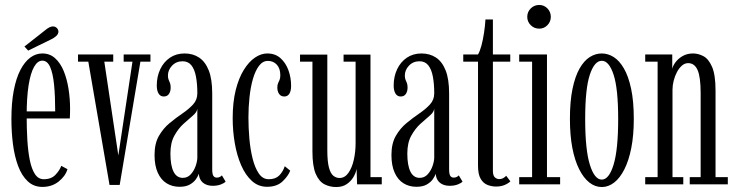

<svg xmlns="http://www.w3.org/2000/svg" viewBox="-20 -743 2968 774"><path d="M151 10.5Q116 10.5 91.8 -12.2Q67.5 -35 53 -74Q38.5 -113 32.2 -162Q26 -211 26 -263Q26 -328.5 35.5 -378.2Q45 -428 62.2 -461Q79.5 -494 102 -510.8Q124.5 -527.5 150.5 -527.5Q181 -527.5 202.2 -508.2Q223.5 -489 236.8 -456.8Q250 -424.5 256.2 -385Q262.5 -345.5 262.5 -305Q262.5 -295 262.2 -285Q262 -275 261.5 -265.5H80.5V-294H202.5Q202.5 -355 198 -401Q193.5 -447 182.2 -472.8Q171 -498.5 150.5 -498.5Q131.5 -498.5 117.2 -473.2Q103 -448 95.2 -398.8Q87.5 -349.5 87.5 -277Q87.5 -225.5 90.2 -179.2Q93 -133 100.2 -97.2Q107.5 -61.5 121 -41Q134.5 -20.5 156.5 -20.5Q187 -20.5 204 -38.8Q221 -57 227 -74.5L252 -61Q243.5 -32.5 216.2 -11Q189 10.5 151 10.5ZM93.5 -539 78.5 -555.5 164.5 -623Q171.5 -629 179.2 -632.8Q187 -636.5 193.5 -636.5Q200 -636.5 205 -633.5Q210 -630.5 213 -625Q215.5 -620.5 215.5 -615.5Q215.5 -606 206.5 -597.8Q197.5 -589.5 185.5 -584Z M421.5 2.5 336 -494.5H294.5V-523.5H436.5V-494.5H400.5L457 -116.5L514 -494.5H478.5V-523.5H586.5V-494.5H546L462.5 2.5Z M703.5 10Q674.5 10 651.8 -4Q629 -18 616 -46.8Q603 -75.5 603 -118Q603 -164.5 620.5 -195Q638 -225.5 663.8 -246.8Q689.5 -268 715.2 -285.5Q741 -303 758.2 -321.8Q775.5 -340.5 775.5 -367Q775.5 -405 770 -434.2Q764.5 -463.5 751.5 -479.8Q738.5 -496 716 -496Q690.5 -496 673.8 -478.5Q657 -461 657 -438.5Q657 -427.5 660 -421Q663 -414.5 665.5 -407.8Q668 -401 668 -390Q668 -374.5 661 -364.2Q654 -354 640 -354Q626.5 -354 619.2 -366Q612 -378 612 -398.5Q612 -434.5 626 -464Q640 -493.5 665.2 -510.5Q690.5 -527.5 724 -527.5Q757.5 -527.5 782.5 -511Q807.5 -494.5 821.5 -459.2Q835.5 -424 835.5 -366V-61Q835.5 -41 840.2 -34Q845 -27 854 -27Q861.5 -27 866.8 -30Q872 -33 874.5 -36L889.5 -11Q884 -4.5 869.8 0.8Q855.5 6 838 6Q821 6 808.5 0Q796 -6 789.2 -16.8Q782.5 -27.5 781.5 -42.5Q778.5 -33 769.8 -20.5Q761 -8 745 1Q729 10 703.5 10ZM717 -26Q736 -26 749 -40.2Q762 -54.5 768.8 -74Q775.5 -93.5 775.5 -108.5V-305.5Q774.5 -291.5 757.8 -277.2Q741 -263 720 -244Q699 -225 683 -196.2Q667 -167.5 667 -124Q667 -76.5 679.5 -51.2Q692 -26 717 -26Z M1056.5 10Q1021.5 10 995.5 -13.5Q969.5 -37 952.2 -76.8Q935 -116.5 926.5 -165.8Q918 -215 918 -266.5Q918 -331 930.2 -379.8Q942.5 -428.5 962.8 -461.2Q983 -494 1007.8 -510.8Q1032.5 -527.5 1057.5 -527.5Q1089.5 -527.5 1110.8 -508.5Q1132 -489.5 1142.8 -459.8Q1153.5 -430 1153.5 -397Q1153.5 -376.5 1146.5 -365.2Q1139.5 -354 1126 -354Q1112.5 -354 1105.2 -364.2Q1098 -374.5 1098 -390Q1098 -401 1101 -407.5Q1104 -414 1107 -421Q1110 -428 1110 -439.5Q1110 -467 1096 -482.2Q1082 -497.5 1060 -497.5Q1039 -497.5 1024 -477.5Q1009 -457.5 999.5 -424.5Q990 -391.5 985.8 -351Q981.5 -310.5 981.5 -269.5Q981.5 -228.5 985.2 -185Q989 -141.5 998.2 -104.2Q1007.5 -67 1023.2 -43.8Q1039 -20.5 1063.5 -20.5Q1090.5 -20.5 1105.5 -35.5Q1120.5 -50.5 1128 -73L1150 -55Q1141.5 -33 1118.8 -11.5Q1096 10 1056.5 10Z M1335 11Q1309.5 11 1287.8 -0.2Q1266 -11.5 1252.8 -42.2Q1239.5 -73 1239.5 -132.5V-494.5H1189.5V-523H1299.5V-137.5Q1299.5 -92 1306 -67.8Q1312.5 -43.5 1323.8 -34.5Q1335 -25.5 1349 -25.5Q1370 -25.5 1384.5 -46Q1399 -66.5 1406.2 -98.5Q1413.5 -130.5 1413.5 -165V-494.5H1365V-523H1473.5V-29H1519V0H1419.5L1417.5 -62.5Q1415 -47 1405.2 -30Q1395.5 -13 1378.2 -1Q1361 11 1335 11Z M1658.5 10Q1629.5 10 1606.8 -4Q1584 -18 1571 -46.8Q1558 -75.5 1558 -118Q1558 -164.5 1575.5 -195Q1593 -225.5 1618.8 -246.8Q1644.5 -268 1670.2 -285.5Q1696 -303 1713.2 -321.8Q1730.5 -340.5 1730.5 -367Q1730.5 -405 1725 -434.2Q1719.5 -463.5 1706.5 -479.8Q1693.5 -496 1671 -496Q1645.5 -496 1628.8 -478.5Q1612 -461 1612 -438.5Q1612 -427.5 1615 -421Q1618 -414.5 1620.5 -407.8Q1623 -401 1623 -390Q1623 -374.5 1616 -364.2Q1609 -354 1595 -354Q1581.5 -354 1574.2 -366Q1567 -378 1567 -398.5Q1567 -434.5 1581 -464Q1595 -493.5 1620.2 -510.5Q1645.5 -527.5 1679 -527.5Q1712.5 -527.5 1737.5 -511Q1762.5 -494.5 1776.5 -459.2Q1790.5 -424 1790.5 -366V-61Q1790.5 -41 1795.2 -34Q1800 -27 1809 -27Q1816.5 -27 1821.8 -30Q1827 -33 1829.5 -36L1844.5 -11Q1839 -4.5 1824.8 0.8Q1810.5 6 1793 6Q1776 6 1763.5 0Q1751 -6 1744.2 -16.8Q1737.5 -27.5 1736.5 -42.5Q1733.5 -33 1724.8 -20.5Q1716 -8 1700 1Q1684 10 1658.5 10ZM1672 -26Q1691 -26 1704 -40.2Q1717 -54.5 1723.8 -74Q1730.5 -93.5 1730.5 -108.5V-305.5Q1729.5 -291.5 1712.8 -277.2Q1696 -263 1675 -244Q1654 -225 1638 -196.2Q1622 -167.5 1622 -124Q1622 -76.5 1634.5 -51.2Q1647 -26 1672 -26Z M1980 9Q1962 9 1945.2 2.5Q1928.5 -4 1917.8 -22Q1907 -40 1907 -75V-494.5H1847.5V-523.5H1907Q1914.5 -536 1920.8 -559.2Q1927 -582.5 1931.2 -610.5Q1935.5 -638.5 1937 -664.5H1967V-523.5H2037V-494.5H1967V-55Q1967 -34.5 1975.2 -27.8Q1983.5 -21 1991.5 -21Q2002 -21 2009.5 -25.5Q2017 -30 2020.5 -34.5L2037.5 -12Q2029 -3.5 2014 2.8Q1999 9 1980 9Z M2073 0V-29H2125V-494.5H2073V-523.5H2185V-29H2238V0ZM2154 -627.5Q2133.5 -627.5 2119.5 -641.5Q2105.5 -655.5 2105.5 -675Q2105.5 -695 2119.5 -709Q2133.5 -723 2154 -723Q2173 -723 2186.8 -709Q2200.5 -695 2200.5 -675Q2200.5 -655.5 2186.8 -641.5Q2173 -627.5 2154 -627.5Z M2406 11Q2379 11 2355.8 -7.2Q2332.5 -25.5 2314.8 -60.8Q2297 -96 2287.2 -147Q2277.5 -198 2277.5 -263.5Q2277.5 -335 2288 -385.2Q2298.5 -435.5 2316.5 -467Q2334.5 -498.5 2357.5 -513Q2380.5 -527.5 2406 -527.5Q2431 -527.5 2454 -513Q2477 -498.5 2495.2 -467Q2513.5 -435.5 2524.2 -385.2Q2535 -335 2535 -263.5Q2535 -198 2525 -147Q2515 -96 2497.2 -60.8Q2479.5 -25.5 2456 -7.2Q2432.5 11 2406 11ZM2406 -19Q2435 -19 2453.5 -79.2Q2472 -139.5 2472 -263.5Q2472 -386 2453.5 -442Q2435 -498 2406 -498Q2376.5 -498 2357.8 -442Q2339 -386 2339 -263.5Q2339 -139.5 2357.8 -79.2Q2376.5 -19 2406 -19Z M2581 0V-29H2631V-494.5H2581V-523.5H2690V-465.5Q2693 -479 2704.2 -493.5Q2715.5 -508 2733.2 -517.8Q2751 -527.5 2774 -527.5Q2795 -527.5 2815.8 -516.5Q2836.5 -505.5 2850.5 -473.5Q2864.5 -441.5 2864.5 -377.5V-29H2914V0H2760.5V-29H2804.5V-367.5Q2804.5 -432.5 2792.2 -460.5Q2780 -488.5 2754 -488.5Q2740.5 -488.5 2729 -478.5Q2717.5 -468.5 2709 -452.5Q2700.5 -436.5 2695.8 -417.8Q2691 -399 2691 -381.5V-29H2734.5V0Z"/></svg>

Font: Imbue 24pt Light
Style: Regular
Weight: 300
Designer: Tyler Finck
Foundry: Etcetera Type Company
Version: Version 1.102